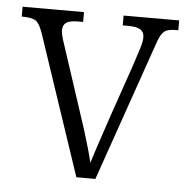

<svg xmlns="http://www.w3.org/2000/svg" viewBox="-44 -579 607 623"><g transform="rotate(5 259.5 -268.0)"><path d="M75 -453Q64 -486 51.5 -495Q39 -504 5 -504V-536H205V-504H189Q161 -504 150 -496Q139 -488 139 -471Q139 -460 144.5 -442Q150 -424 156 -407L220 -212Q229 -186 238.5 -155.5Q248 -125 256 -97Q264 -69 268 -51Q274 -71 288 -112.5Q302 -154 320 -208L380 -382Q391 -415 397.5 -436.5Q404 -458 404 -471Q404 -488 392 -496Q380 -504 351 -504H334V-536H515V-504H508Q488 -504 477 -499.5Q466 -495 458.5 -481.5Q451 -468 442 -440L289 0H227Z"/></g></svg>

Font: Noto Serif Lao SemiCondensed Light
Style: Regular
Weight: 300
Width: 4
Designer: Monotype Design Team
Foundry: Monotype Imaging Inc.
Version: Version 2.003; ttfautohint (v1.8.4.7-5d5b)